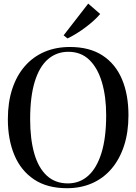

<svg xmlns="http://www.w3.org/2000/svg" viewBox="-20 -1006 736 1038"><path d="M342 11.5Q235 11.5 164 -36Q93 -83.5 57.8 -167.5Q22.5 -251.5 22.5 -361.5Q22.5 -453 46.2 -525.2Q70 -597.5 114.2 -648.2Q158.5 -699 220.2 -725.5Q282 -752 358 -752Q464 -752 534.2 -706.2Q604.5 -660.5 639.5 -577.5Q674.5 -494.5 674.5 -383Q674.5 -291.5 650.8 -218.5Q627 -145.5 583.2 -94Q539.5 -42.5 478.2 -15.5Q417 11.5 342 11.5ZM347 -14.5Q410.5 -14.5 456.8 -55.8Q503 -97 528.5 -179Q554 -261 554 -383Q554 -483 531.2 -560.5Q508.5 -638 463.2 -682Q418 -726 349.5 -726Q286 -726 239.5 -686Q193 -646 168 -565Q143 -484 143 -361.5Q143 -254.5 165.2 -176.5Q187.5 -98.5 233 -56.5Q278.5 -14.5 347 -14.5ZM344.5 -798.5 324 -815 457 -986.5 521.5 -930.5Q509 -915 488.5 -896.2Q468 -877.5 443.5 -859Q419 -840.5 393.5 -824.8Q368 -809 345.5 -798.5Z"/></svg>

Font: Merriweather 144pt
Style: Regular
Weight: 400
Version: Version 2.100